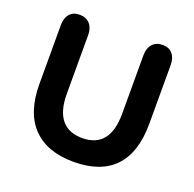

<svg xmlns="http://www.w3.org/2000/svg" viewBox="-122 -804 954 942"><g transform="rotate(20 355.0 -333.5)"><path d="M68.4 -292.7V-599.2Q68.4 -635.3 86.3 -656.9Q104.3 -678.4 138.6 -678.4Q172.9 -678.4 192 -656.9Q211.2 -635.3 211.2 -599.2V-292.7Q211.2 -203.2 247.8 -158.5Q284.4 -113.7 355.9 -113.7Q427.4 -113.7 463.7 -158.5Q499.9 -203.2 499.9 -292.7V-599.2Q499.9 -635.3 518.9 -656.9Q537.8 -678.4 572.3 -678.4Q605.6 -678.4 623.8 -657Q641.9 -635.6 641.9 -599.2V-292.7Q641.9 -142.4 569.5 -66Q497 10.4 355.9 10.4Q217 10.4 142.7 -66.4Q68.4 -143.2 68.4 -292.7Z"/></g></svg>

Font: SN Pro Thin
Style: Regular
Weight: 200
Designer: Tobias Whetton
Foundry: Supernotes
Version: Version 1.003;Glyphs 3.3 (3324)